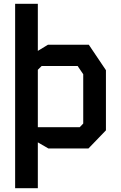

<svg xmlns="http://www.w3.org/2000/svg" viewBox="-20 -785 640 1015"><path d="M60 -765V210H180V-32.5L236 0H447.5L540 -96V-414L449.5 -548.5H233.5L180 -516V-765ZM180 -416 200 -436H390.5L420 -392.5V-132L401.5 -112.5H180Z"/></svg>

Font: Kode
Style: Regular
Weight: 400
Monospace: yes
Designer: Isa Ozler
Foundry: Kadena LLC
Version: Version 1.000;gftools[0.9.28]